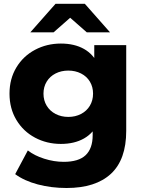

<svg xmlns="http://www.w3.org/2000/svg" viewBox="-20 -775 743 998"><path d="M58.9 130.2 124.7 6.9Q158.4 33.6 209.7 49.9Q260.9 66.2 311.2 66.2Q389 66.2 425.3 31.4Q461.7 -3.3 461.7 -72.2V-143.6L471.7 -288.2L470 -433.3V-540.3H636.1V-94.8Q636.1 54.7 556.5 128.5Q476.9 202.2 325.8 202.2Q246.4 202.2 176.3 183.6Q106.2 165 58.9 130.2ZM29.4 -288.2Q29.4 -365.3 65.2 -424.5Q100.9 -483.7 162.1 -516.1Q223.3 -548.6 296.4 -548.6Q366.6 -548.6 416.5 -520.6Q466.4 -492.6 493.3 -434.5Q520.2 -376.4 520.2 -288.2Q520.2 -200 493.3 -141.7Q466.4 -83.4 416.5 -55.2Q366.6 -26.9 296.4 -26.9Q223.3 -26.9 162.2 -59.4Q101 -91.9 65.2 -151.5Q29.4 -211.1 29.4 -288.2ZM463.7 -288.2Q463.7 -323.5 447.2 -350.8Q430.8 -378.1 401.2 -393.1Q371.6 -408.1 335 -408.1Q298.4 -408.1 268.9 -393.1Q239.4 -378.1 222.7 -350.8Q206 -323.5 206 -288.2Q206 -252.9 222.8 -225.3Q239.6 -197.7 269.1 -182.5Q298.7 -167.3 335.1 -167.3Q371.6 -167.3 401.1 -182.6Q430.6 -197.8 447.1 -225.4Q463.7 -253.1 463.7 -288.2ZM268.8 -755.4H420.8L551.9 -607H431L291.7 -729.4H397.9L258.6 -607H137.7Z"/></svg>

Font: iiserrat Thin
Style: Regular
Weight: 100
Designer: Akira Ohta
Foundry: Akira Ohta
Version: Version 1.200;Glyphs 3.3.1 (3343)